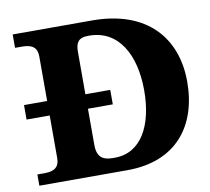

<svg xmlns="http://www.w3.org/2000/svg" viewBox="-78 -788 959 875"><g transform="rotate(-10 401.5 -350.0)"><path d="M30 -374V-307H137V-110C137 -70 116 -52 68 -52H35V0H443C669 0 781 -146 781 -350C781 -553 656 -700 402 -700H35V-638H68C116 -638 137 -620 137 -580V-374ZM314 -138V-307H429V-374H314V-571C314 -614 329 -634 371 -634H377C513 -634 581 -510 581 -345C581 -183 518 -66 397 -66H384C336 -66 314 -89 314 -138Z"/></g></svg>

Font: LT Superior Serif ExtraBold
Style: Regular
Weight: 800
Designer: Daniel Lyons
Foundry: LyonsType
Version: Version 2.120;FEAKit 1.0